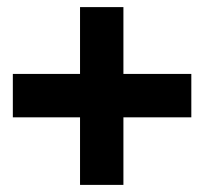

<svg xmlns="http://www.w3.org/2000/svg" viewBox="-20 -560 570 540"><path d="M16.1 -230V-352.1H205.1V-540H327.1V-352.1H518.1V-230H327.1V-40H205.1V-230Z"/></svg>

Font: TitilliumText25L
Style: 999 wt
Weight: 900
Designer: Accademia di Belle Arti di Urbino and others
Foundry: Accademia di Belle Arti di Urbino and others.
Version: Version 25.000